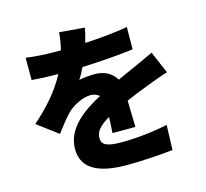

<svg xmlns="http://www.w3.org/2000/svg" viewBox="-121 -958 1242 1157"><g transform="rotate(-15 500.0 -379.5)"><path d="M640 -149C639 -193 637 -260 636 -314C688 -337 736 -356 774 -370C812 -385 874 -408 909 -418L850 -556C808 -536 767 -517 724 -498C689 -482 657 -469 617 -450C591 -496 543 -520 485 -520C457 -520 407 -516 387 -510C400 -530 413 -554 425 -580C531 -584 652 -593 745 -605L746 -744C663 -729 568 -721 479 -716C490 -753 497 -784 501 -806L343 -819C342 -794 337 -756 326 -711H287C234 -711 158 -715 109 -723V-584C161 -579 233 -577 274 -577C226 -486 156 -405 62 -322L190 -226C224 -271 252 -307 282 -338C316 -371 377 -404 428 -404C447 -404 467 -399 482 -384C372 -326 254 -243 254 -114C254 18 371 60 534 60C632 60 759 51 820 43L825 -112C738 -93 625 -81 537 -81C444 -81 413 -98 413 -140C413 -180 440 -212 502 -248C501 -211 499 -174 497 -149Z"/></g></svg>

Font: Noto Sans CJK KR Black
Style: Regular
Weight: 900
Designer: Ryoko NISHIZUKA (kana & ideographs); Paul D. Hunt (Latin, Greek & Cyrillic); Wenlong ZHANG (bopomofo); Sandoll Communica
Foundry: Adobe Systems Incorporated
Version: Version 1.004;PS 1.004;hotconv 1.0.82;makeotf.lib2.5.63406